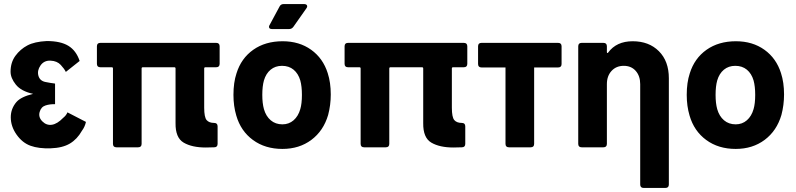

<svg xmlns="http://www.w3.org/2000/svg" viewBox="-20 -725 3918 945"><path d="M143 -263Q84 -276 58 -308.5Q32 -341 32 -372Q32 -418 56 -450.5Q80 -483 115 -501.5Q150 -520 210 -523Q278 -523 316.5 -499.5Q355 -476 372 -425L304 -371Q297 -386 279 -405.5Q261 -425 229 -426.5Q197 -428 179.5 -403Q162 -378 169 -352.5Q176 -327 203.5 -321.5Q231 -316 249 -314Q250 -313 251 -313V-213Q250 -213 249 -212Q226 -213 204 -206Q182 -199 175 -173.5Q168 -148 188.5 -127.5Q209 -107 235.5 -111Q262 -115 291 -145Q306 -157 312 -172L403 -125Q398 -101 383 -81Q360 -40 324 -18.5Q288 3 229.5 5Q171 7 130.5 -7.5Q90 -22 61.5 -62.5Q33 -103 33 -148Q33 -190 61 -223Q84 -249 143 -263Z M1044 -394H991Q985 -394 985 -388V-195Q985 -148 997 -134Q1009 -120 1034 -120Q1051 -120 1051 -103V-17Q1051 0 1034 0L993 1Q925 1 884 -23Q843 -47 844 -119V-388Q844 -394 838 -394H683Q677 -394 677 -388V-17Q677 0 660 0H553Q536 0 536 -17V-388Q536 -394 530 -394H474Q457 -394 457 -411V-497Q457 -514 474 -514H1044Q1061 -514 1061 -497V-411Q1061 -394 1044 -394Z M1143 -156Q1129 -203 1129 -258Q1129 -319 1144 -364Q1167 -438 1226.5 -480Q1286 -522 1371 -522Q1453 -522 1511.5 -480Q1570 -438 1593 -365Q1608 -319 1608 -260Q1608 -208 1595 -159Q1572 -81 1512.5 -36.5Q1453 8 1370 8Q1285 8 1225 -36Q1165 -80 1143 -156ZM1458 -188Q1466 -215 1466 -258Q1466 -300 1458 -329Q1448 -363 1425 -382Q1402 -401 1368 -401Q1335 -401 1312 -382Q1289 -363 1279 -329Q1271 -300 1271 -258Q1271 -217 1279 -188Q1289 -153 1312.5 -133Q1336 -113 1370 -113Q1402 -113 1425 -133Q1448 -153 1458 -188ZM1304 -593Q1304 -598 1307 -602L1356 -693Q1362 -705 1376 -705H1477Q1484 -705 1488 -702Q1492 -699 1492 -694Q1492 -689 1488 -684L1424 -593Q1416 -582 1403 -582H1319Q1304 -582 1304 -593Z M2263 -394H2210Q2204 -394 2204 -388V-195Q2204 -148 2216 -134Q2228 -120 2253 -120Q2270 -120 2270 -103V-17Q2270 0 2253 0L2212 1Q2144 1 2103 -23Q2062 -47 2063 -119V-388Q2063 -394 2057 -394H1902Q1896 -394 1896 -388V-17Q1896 0 1879 0H1772Q1755 0 1755 -17V-388Q1755 -394 1749 -394H1693Q1676 -394 1676 -411V-497Q1676 -514 1693 -514H2263Q2280 -514 2280 -497V-411Q2280 -394 2263 -394Z M2609 -393V-17Q2609 0 2592 0H2485Q2468 0 2468 -17V-393H2350Q2333 -393 2333 -410V-497Q2333 -514 2350 -514H2727Q2744 -514 2744 -497V-410Q2744 -393 2727 -393Z M3272 -340V183Q3272 200 3255 200H3148Q3131 200 3131 183V-311Q3131 -351 3109 -376Q3087 -401 3050 -401Q3013 -401 2990 -376Q2967 -351 2967 -311V-17Q2967 0 2950 0H2843Q2826 0 2826 -17V-497Q2826 -514 2843 -514H2950Q2967 -514 2967 -497V-469Q2967 -465 2969 -464Q2971 -463 2973 -466Q3014 -522 3094 -522Q3174 -522 3223 -473Q3272 -424 3272 -340Z M3374 -156Q3360 -203 3360 -258Q3360 -319 3375 -364Q3398 -438 3457.5 -480Q3517 -522 3602 -522Q3684 -522 3742.5 -480Q3801 -438 3824 -365Q3839 -319 3839 -260Q3839 -208 3826 -159Q3803 -81 3743.5 -36.5Q3684 8 3601 8Q3516 8 3456 -36Q3396 -80 3374 -156ZM3689 -188Q3697 -215 3697 -258Q3697 -300 3689 -329Q3679 -363 3656 -382Q3633 -401 3599 -401Q3566 -401 3543 -382Q3520 -363 3510 -329Q3502 -300 3502 -258Q3502 -217 3510 -188Q3520 -153 3543.5 -133Q3567 -113 3601 -113Q3633 -113 3656 -133Q3679 -153 3689 -188Z"/></svg>

Font: Barlow
Style: Bold
Weight: 700
Designer: Jeremy Tribby
Foundry: Jeremy Tribby
Version: Version 1.101 August 23, 2024